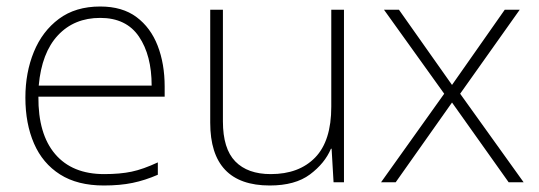

<svg xmlns="http://www.w3.org/2000/svg" viewBox="-20 -560 1656 590"><path d="M288 -540Q356 -540 399.5 -507.5Q443 -475 464.5 -419.5Q486 -364 486 -294V-263H98Q97 -148 149.5 -86.5Q202 -25 300 -25Q349 -25 384.5 -32.5Q420 -40 465 -61V-23Q426 -6 387.5 2Q349 10 299 10Q218 10 164.5 -24Q111 -58 84.5 -119Q58 -180 58 -260Q58 -337 84 -400.5Q110 -464 161 -502Q212 -540 288 -540ZM288 -505Q208 -505 158 -451.5Q108 -398 99 -297H446Q446 -390 407 -447.5Q368 -505 288 -505Z M1037 -530V0H1005L999 -103H997Q978 -58 932.5 -24Q887 10 809 10Q626 10 626 -183V-530H665V-187Q665 -103 703 -64Q741 -25 812 -25Q899 -25 948.5 -76Q998 -127 998 -232V-530Z M1345 -272 1160 -530H1206L1369 -299L1531 -530H1577L1394 -272L1589 0H1543L1369 -245L1196 0H1151Z"/></svg>

Font: Noto Sans Gujarati UI ExtraLight
Style: Regular
Weight: 200
Designer: Jelle Bosma - Monotype Design Team, Universal Thirst
Foundry: Monotype Imaging Inc.
Version: Version 2.106; ttfautohint (v1.8.4.7-5d5b)